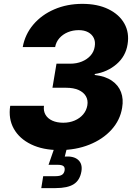

<svg xmlns="http://www.w3.org/2000/svg" viewBox="-20 -757 694 981"><path d="M283.2 9.8Q199.2 9.8 139.2 -19.3Q79.1 -48.3 50.5 -99.4Q22 -150.4 32.2 -216.3H204.6Q201.2 -190.4 212.4 -170.9Q223.6 -151.4 247.3 -140.6Q271 -129.9 303.2 -129.9Q335 -129.9 361.3 -141.1Q387.7 -152.3 404.8 -172.4Q421.9 -192.4 426.3 -218.8Q430.7 -245.1 418.9 -265.4Q407.2 -285.6 381.6 -297.1Q356 -308.6 318.4 -308.6H248L268.6 -431.6H338.9Q371.6 -431.6 398.4 -442.6Q425.3 -453.6 442.6 -473.1Q460 -492.7 463.9 -518.6Q468.3 -543.9 459.2 -562.7Q450.2 -581.5 430.4 -592.3Q410.6 -603 382.3 -603Q352.1 -603 326.4 -592.3Q300.8 -581.5 283.7 -562.3Q266.6 -543 261.7 -516.6H96.2Q107.9 -581.5 150.1 -631.3Q192.4 -681.2 257.3 -709.2Q322.3 -737.3 400.9 -737.3Q478.5 -737.3 533.9 -710.2Q589.4 -683.1 615.5 -636.5Q641.6 -589.8 631.8 -530.3Q622.1 -469.2 575.2 -429Q528.3 -388.7 464.4 -378.9L463.9 -374Q518.1 -367.7 551.5 -344.7Q585 -321.8 598.4 -286.1Q611.8 -250.5 604 -206.1Q593.8 -143.1 549.6 -94.2Q505.4 -45.4 436.5 -17.8Q367.7 9.8 283.2 9.8ZM190.9 204.1 200.7 143.1H264.2Q286.1 143.1 296.9 136Q307.6 128.9 310.1 113.8Q312.5 98.6 304.2 91.8Q295.9 85 273.9 85H228L264.6 -20.5H325.2L321.8 0L311 43Q356.9 39.6 379.6 60.1Q402.3 80.6 396 118.7Q388.2 164.1 356.7 184.1Q325.2 204.1 263.7 204.1Z"/></svg>

Font: Inter 16pt ExtraBold
Style: Italic
Weight: 800
Italic angle: -9.3988°
Version: Version 4.001;git-66647c0bb